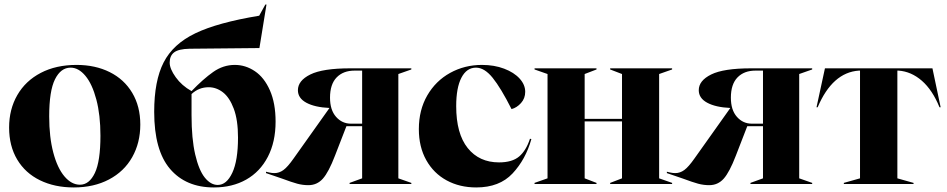

<svg xmlns="http://www.w3.org/2000/svg" viewBox="-20 -808 4157 843"><path d="M20 -248Q20 -328 56 -390.5Q92 -453 159 -488Q226 -523 316 -523Q398 -523 461.5 -491.5Q525 -460 560.5 -400.5Q596 -341 596 -261Q596 -181 560.5 -118Q525 -55 458.5 -20Q392 15 304 15Q220 15 155.5 -16.5Q91 -48 55.5 -107.5Q20 -167 20 -248ZM331 3Q372 3 396.5 -48.5Q421 -100 421 -212Q421 -303 403 -371Q385 -439 355 -475Q325 -511 290 -511Q247 -511 221.5 -460Q196 -409 196 -297Q196 -206 214 -138Q232 -70 263 -33.5Q294 3 331 3Z M657 -317Q657 -453 698.5 -534Q740 -615 838 -662Q936 -709 1118 -739L1145 -788H1150L1119 -597L812 -594Q764 -593 744.5 -578Q725 -563 725 -533Q725 -506 751.5 -469Q778 -432 821 -408Q872 -461 916 -492Q960 -523 1011 -523Q1058 -523 1099 -495.5Q1140 -468 1165 -411.5Q1190 -355 1190 -274Q1190 -185 1156 -119.5Q1122 -54 1061 -19.5Q1000 15 919 15Q796 15 726.5 -66.5Q657 -148 657 -317ZM936 4Q975 4 1000 -49.5Q1025 -103 1025 -204Q1025 -281 1006.5 -330.5Q988 -380 959 -402.5Q930 -425 896 -425Q853 -425 821 -395V-302Q821 -199 837 -130Q853 -61 879 -28.5Q905 4 936 4Z M1218 -24 1148 -48V-54Q1152 -53 1163 -50.5Q1174 -48 1185 -48Q1206 -48 1224.5 -61.5Q1243 -75 1269 -112L1426 -333V-334Q1362 -337 1325 -357Q1288 -377 1288 -412Q1288 -454 1342.5 -481Q1397 -508 1518 -508H1786V-503L1729 -483V-25L1786 -5V0H1515V-5L1570 -25V-254H1501L1451 -125Q1423 -52 1397.5 -23.5Q1372 5 1334 5Q1309 5 1285 -1.5Q1261 -8 1218 -24ZM1521 -265H1570V-498H1537Q1487 -498 1458 -468Q1429 -438 1429 -379Q1429 -325 1455.5 -295Q1482 -265 1521 -265Z M1819 -241Q1819 -325 1856 -389Q1893 -453 1956.5 -488Q2020 -523 2096 -523Q2150 -523 2193.5 -506.5Q2237 -490 2261.5 -463Q2286 -436 2286 -405Q2286 -376 2267.5 -355.5Q2249 -335 2226 -329Q2179 -422 2143 -466.5Q2107 -511 2070 -511Q2029 -511 2006 -467Q1983 -423 1983 -342Q1983 -221 2033.5 -158Q2084 -95 2171 -95Q2229 -95 2259.5 -121Q2290 -147 2307 -199L2313 -197Q2288 -108 2230.5 -46.5Q2173 15 2071 15Q1998 15 1941 -16Q1884 -47 1851.5 -105Q1819 -163 1819 -241Z M2327 -5 2384 -25V-483L2327 -503V-508H2599V-503L2547 -483V-286H2711V-483L2659 -503V-508H2931V-503L2874 -483V-25L2931 -5V0H2659V-5L2711 -25V-275H2547V-25L2599 -5V0H2327Z M2978 -24 2908 -48V-54Q2912 -53 2923 -50.5Q2934 -48 2945 -48Q2966 -48 2984.5 -61.5Q3003 -75 3029 -112L3186 -333V-334Q3122 -337 3085 -357Q3048 -377 3048 -412Q3048 -454 3102.5 -481Q3157 -508 3278 -508H3546V-503L3489 -483V-25L3546 -5V0H3275V-5L3330 -25V-254H3261L3211 -125Q3183 -52 3157.5 -23.5Q3132 5 3094 5Q3069 5 3045 -1.5Q3021 -8 2978 -24ZM3281 -265H3330V-498H3297Q3247 -498 3218 -468Q3189 -438 3189 -379Q3189 -325 3215.5 -295Q3242 -265 3281 -265Z M3685 -5 3756 -25V-498H3751Q3635 -490 3570 -337H3565L3602 -508H4074L4110 -337H4105Q4074 -413 4027.5 -453.5Q3981 -494 3925 -498H3920V-25L3991 -5V0H3685Z"/></svg>

Font: Nyght Serif Bold
Style: Regular
Weight: 700
Designer: Maksym Kobuzan
Version: Version 0.410